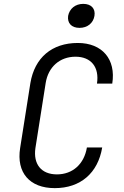

<svg xmlns="http://www.w3.org/2000/svg" viewBox="-20 -962 640 992"><path d="M391 -818C432 -818 462 -843 468 -880C474 -917 452 -942 410 -942C369 -942 339 -917 332 -880C327 -843 349 -818 391 -818ZM263 10C396 10 486 -68 508 -200H429C415 -115 356 -61 274 -61C193 -61 151 -114 163 -197L216 -533C229 -616 289 -669 370 -669C451 -669 494 -615 481 -530H560C580 -656 508 -740 382 -740C248 -740 159 -664 137 -533L84 -197C64 -70 133 10 263 10Z"/></svg>

Font: JetBrains Mono Light
Style: Italic
Weight: 336
Italic angle: -9°
Monospace: yes
Designer: Philipp Nurullin, Konstantin Bulenkov
Foundry: JetBrains
Version: Version 2.305